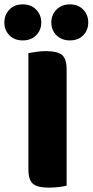

<svg xmlns="http://www.w3.org/2000/svg" viewBox="-65 -851 424 879"><path d="M65 -75V-608Q77 -610 100 -613.5Q123 -617 146 -617Q196 -617 218 -600Q240 -583 240 -534V-1Q229 2 206 5Q183 8 159 8Q106 8 85.5 -10Q65 -28 65 -75ZM39 -666Q1 -666 -22 -689.5Q-45 -713 -45 -748Q-45 -783 -22 -807Q1 -831 39 -831Q77 -831 100.5 -807Q124 -783 124 -748Q124 -713 100.5 -689.5Q77 -666 39 -666ZM255 -666Q217 -666 193.5 -689.5Q170 -713 170 -748Q170 -783 193.5 -807Q217 -831 255 -831Q293 -831 316 -807Q339 -783 339 -748Q339 -713 316 -689.5Q293 -666 255 -666Z"/></svg>

Font: Baloo 2 Latin ExtraBold
Style: Regular
Weight: 400
Designer: Sarang Kulkarni and Ek Type
Foundry: Ek Type
Version: Version 1.001